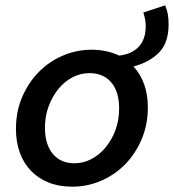

<svg xmlns="http://www.w3.org/2000/svg" viewBox="-20 -690 654 722"><path d="M252 12Q202 12 163 -3.5Q124 -19 96.5 -47.5Q69 -76 54.5 -116Q40 -156 40 -205Q40 -271 63.5 -325.5Q87 -380 126 -419.5Q165 -459 216.5 -481Q268 -503 324 -503Q382 -503 428 -481Q475 -486 501.5 -514Q528 -542 528 -592Q528 -616 519 -643L601 -670Q609 -650 611.5 -634Q614 -618 614 -598Q614 -529 578 -492.5Q542 -456 482 -440Q536 -381 536 -286Q536 -221 512.5 -166Q489 -111 450 -71.5Q411 -32 359.5 -10Q308 12 252 12ZM260 -76Q293 -76 323 -91.5Q353 -107 376.5 -135Q400 -163 414 -200.5Q428 -238 428 -282Q428 -345 398.5 -380Q369 -415 316 -415Q283 -415 253 -399.5Q223 -384 200 -356Q177 -328 163 -290.5Q149 -253 149 -210Q149 -147 178.5 -111.5Q208 -76 260 -76Z"/></svg>

Font: Source Code Pro Semibold
Style: Italic
Weight: 600
Italic angle: -11°
Monospace: yes
Designer: Paul D. Hunt, Teo Tuominen
Foundry: Adobe Systems Incorporated
Version: Version 1.050;PS 1.000;hotconv 16.6.51;makeotf.lib2.5.65220